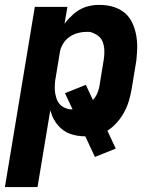

<svg xmlns="http://www.w3.org/2000/svg" viewBox="-33 -548 653 783"><path d="M-13 215 109 -520H242L230 -451Q238 -462 247.5 -472Q257 -482 267 -491Q277 -500 289 -507Q301 -514 313 -518.5Q325 -523 340.5 -525.5Q356 -528 364 -528H374Q390 -528 406 -525.5Q422 -523 437 -517.5Q452 -512 465 -503.5Q478 -495 488 -483.5Q498 -472 505 -458Q512 -444 516.5 -429Q521 -414 523.5 -398Q526 -382 526.5 -366Q527 -350 525.5 -331Q524 -312 523 -301L504 -186Q500 -162 493 -138Q486 -114 474 -91.5Q462 -69 444.5 -49Q427 -29 405 -15L439 58L354 92L315 8Q299 8 283.5 5.5Q268 3 253.5 -2Q239 -7 227 -15.5Q215 -24 205 -35Q195 -46 186.5 -61.5Q178 -77 176 -87L172 -98L120 215ZM255 -102H263L232 -168L317 -202L346 -140Q351 -146 355 -151.5Q359 -157 363 -166Q367 -175 369 -182Q371 -189 372 -194L390 -304Q392 -317 392.5 -329.5Q393 -342 391.5 -354.5Q390 -367 385.5 -378Q381 -389 373 -397Q365 -405 351.5 -411.5Q338 -418 330 -418H320Q309 -418 297 -416Q285 -414 274 -410Q263 -406 252.5 -399Q242 -392 233.5 -382.5Q225 -373 219 -360Q213 -347 212 -340L194 -231Q192 -222 191.5 -214Q191 -206 190.5 -197.5Q190 -189 190.5 -181Q191 -173 192.5 -165Q194 -157 196.5 -149Q199 -141 203 -134Q207 -127 212 -121.5Q217 -116 224 -112Q231 -108 240 -105Q249 -102 255 -102Z"/></svg>

Font: Iosevka Aile Extrabold Oblique
Style: Regular
Weight: 800
Italic angle: -9°
Designer: Belleve Invis
Foundry: Belleve Invis
Version: Version 31.1.0; ttfautohint (v1.8.4)